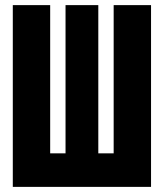

<svg xmlns="http://www.w3.org/2000/svg" viewBox="-20 -730 640 750"><path d="M30 0V-710H176V-131H236V-710H364V-131H424V-710H570V0Z"/></svg>

Font: Geist Mono Black
Style: Regular
Weight: 900
Monospace: yes
Designer: Basement.studio, Andrés Briganti, Mateo Zaragoza
Foundry: Basement.studio, Vercel, Andrés Briganti, Guido Ferreyra, Mateo Zaragoza
Version: Version 1.500; ttfautohint (v1.8.4.7-5d5b)